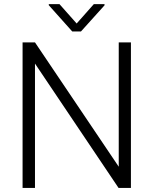

<svg xmlns="http://www.w3.org/2000/svg" viewBox="-20 -918 750 938"><path d="M619.6 -710.9V0H559.1L150.9 -607.4V0H90.3V-710.9H150.9L560.1 -103.5V-710.9ZM270.5 -897.9 354.5 -803.2 438.5 -897.9H490.7V-892.1L375.5 -764.2H333L218.3 -892.6V-897.9Z"/></svg>

Font: Vazirmatn FD ExtraLight
Style: Regular
Weight: 200
Designer: Saber Rastikerdar
Foundry: Saber Rastikerdar
Version: Version 33.003